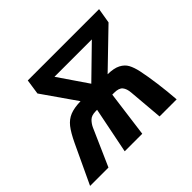

<svg xmlns="http://www.w3.org/2000/svg" viewBox="-160 -720 890 890"><g transform="rotate(-45 285.5 -275.0)"><path d="M217.5 -309 101.5 -475.5 112.5 -550H580L567.5 -475.5L394.5 -308.5Q435 -308 458.2 -296Q481.5 -284 492.5 -263.8Q503.5 -243.5 510.5 -211.5Q519 -171.5 526.8 -113.5Q534.5 -55.5 538.5 0H426.5L412 -170.5Q410 -197.5 398.2 -212Q386.5 -226.5 355 -226.5H343L313 0H198L243.5 -226.5H235Q206.5 -226.5 192.8 -212.5Q179 -198.5 171.5 -181.5L91.5 0H-29L60.5 -190.5Q83 -238 102.2 -262.2Q121.5 -286.5 148 -297.2Q174.5 -308 217.5 -309ZM457 -474.5H212L310 -331Z"/></g></svg>

Font: JuliaMono Light
Style: Italic
Weight: 300
Italic angle: -9°
Monospace: yes
Designer: cormullion
Foundry: corm
Version: Version 0.054; ttfautohint (v1.8.4)